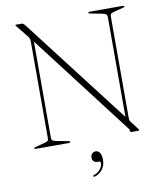

<svg xmlns="http://www.w3.org/2000/svg" viewBox="-97 -779 919 1069"><g transform="rotate(-10 363.0 -245.0)"><path d="M251 -5Q251 0 242 0H56Q47 0 47 -5Q47 -8.5 56 -10.5L106 -23.5Q122 -27.5 126.8 -31.8Q131.5 -36 131.5 -47V-593.5Q131.5 -604 128.5 -611.5Q125.5 -619 113 -633.5L67 -690.5Q62.5 -696 62.5 -697.5Q62.5 -700 68 -700H98.5Q108 -700 119.5 -684.5L577.5 -88.5V-653Q577.5 -664 572.2 -668.5Q567 -673 551 -676.5L483.5 -689.5Q474.5 -691.5 474.5 -695Q474.5 -700 483.5 -700H669.5Q678.5 -700 678.5 -695Q678.5 -691.5 670 -689.5L619.5 -676.5Q604 -673 599.2 -668.5Q594.5 -664 594.5 -653V-78Q594.5 -70 596.5 -65Q598.5 -60 602.5 -55L633.5 -14.5Q640.5 -5.5 640.5 -3Q640.5 0 633 0H598Q588.5 0 588.5 -7.5Q588.5 -12.5 587 -16Q585.5 -19.5 578 -28.5L148.5 -590V-47Q148.5 -36 153.2 -31.5Q158 -27 173.5 -23.5L242.5 -10.5Q251 -8.5 251 -5ZM381.5 131Q367 131 359.5 122.8Q352 114.5 352 102Q352 88.5 360.2 80Q368.5 71.5 380.5 71.5Q394.5 71.5 403.8 84.2Q413 97 413 124.5Q413 157 396 178.8Q379 200.5 353 209Q346 211 344 206.5Q342 202 348.5 200Q372 192 385.2 175Q398.5 158 398.5 141Q398.5 131 390 131Z"/></g></svg>

Font: Fraunces 72pt Thin
Style: Regular
Weight: 100
Version: Version 1.000;[b76b70a41]